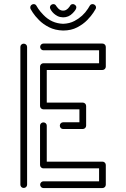

<svg xmlns="http://www.w3.org/2000/svg" viewBox="-20 -928 623 948"><path d="M97.2 0Q90.3 0 85.4 -4.6Q80.6 -9.3 80.6 -16.1V-696.3Q80.6 -703.1 85.4 -707.8Q90.3 -712.4 97.2 -712.4Q104 -712.4 108.9 -707.8Q113.8 -703.1 113.8 -696.3V-16.1Q113.8 -9.3 108.9 -4.6Q104 0 97.2 0ZM388.7 -291H291.5Q284.7 -291 280 -295.9Q275.4 -300.8 275.4 -307.6Q275.4 -314.5 280 -319.3Q284.7 -324.2 291.5 -324.2H372.1V-388.2H194.3Q187.5 -388.2 182.6 -393.1Q177.7 -397.9 177.7 -404.8V-599.1Q177.7 -606 182.6 -610.8Q187.5 -615.7 194.3 -615.7H469.2V-679.7H194.3Q187.5 -679.7 182.9 -684.8Q178.2 -689.9 178.2 -696.3Q178.2 -703.1 182.9 -708Q187.5 -712.9 194.3 -712.9H485.8Q492.7 -712.9 497.6 -708Q502.4 -703.1 502.4 -696.3V-599.1Q502.4 -592.3 497.6 -587.4Q492.7 -582.5 485.8 -582.5H210.9V-421.4H388.7Q395.5 -421.4 400.4 -416.5Q405.3 -411.6 405.3 -404.8V-307.6Q405.3 -300.8 400.4 -295.9Q395.5 -291 388.7 -291ZM485.8 0.5H194.3Q187.5 0.5 182.9 -4.4Q178.2 -9.3 178.2 -16.1Q178.2 -22.9 182.9 -27.8Q187.5 -32.7 194.3 -32.7H469.2V-96.7H194.3Q187.5 -96.7 182.6 -101.6Q177.7 -106.4 177.7 -113.3V-307.6Q177.7 -314.5 182.6 -319.1Q187.5 -323.7 194.3 -323.7Q201.2 -323.7 206.1 -319.1Q210.9 -314.5 210.9 -307.6V-129.9H485.8Q492.7 -129.9 497.6 -125Q502.4 -120.1 502.4 -113.3V-16.1Q502.4 -9.3 497.6 -4.4Q492.7 0.5 485.8 0.5ZM291.5 -777.3Q252 -778.3 222.2 -793.5Q192.4 -808.6 172.4 -829.1Q152.3 -849.6 142.1 -865.5Q131.8 -881.3 130.6 -884.3Q129.4 -887.2 129.4 -890.6Q129.4 -900.9 138.7 -905.8Q142.6 -907.7 146.5 -907.7Q155.8 -907.7 160.6 -898.4Q160.6 -897.5 169.2 -884.5Q177.7 -871.6 194.3 -854.5Q234.4 -812.5 291.5 -810.5Q323.7 -811.5 348.1 -824.7Q389.6 -846.7 414.1 -884.8Q422.4 -897.5 422.4 -898.4Q427.2 -907.7 437 -907.7Q440.9 -907.7 444.8 -905.8Q454.1 -900.4 454.1 -891.6Q454.1 -887.7 452.6 -884.5Q451.2 -881.3 440.9 -865.5Q430.7 -849.6 410.9 -829.1Q391.1 -808.6 361.3 -793Q331.5 -777.3 291.5 -777.3ZM291.5 -842.3Q275.9 -842.8 264.2 -848.6Q244.1 -858.9 232.4 -877Q226.6 -886.2 226.6 -890.6Q226.6 -900.9 235.8 -905.8Q239.7 -907.7 243.7 -907.7Q252.9 -907.7 257.8 -898.4Q257.8 -897.9 258.1 -897.7Q258.3 -897.5 258.8 -897Q259.3 -896.5 260.3 -895Q262.2 -891.6 266.6 -887.2Q277.3 -875.5 291.5 -875.5Q299.8 -875.5 306.2 -878.9Q316.4 -884.8 323.2 -895L325.7 -898.9Q330.1 -907.7 339.8 -907.7Q343.8 -907.7 347.2 -905.8Q356.9 -900.4 356.9 -891.6Q356.9 -880.9 338.9 -862.8Q319.3 -842.3 291.5 -842.3Z"/></svg>

Font: Neon Sans
Style: Regular
Weight: 400
Designer: GGBot
Version: 0.80